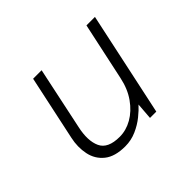

<svg xmlns="http://www.w3.org/2000/svg" viewBox="-115 -673 863 863"><g transform="rotate(-45 316.0 -242.0)"><path d="M249 12Q184 12 148.5 -16.5Q113 -45 103.5 -91Q94 -137 105 -187L171 -496H225L162 -198Q146 -125 166.5 -80.5Q187 -36 262 -36Q303 -36 341.5 -58Q380 -80 409.5 -121.5Q439 -163 451 -221L510 -496H564L458 0H418L424 -79Q408 -61 381.5 -39.5Q355 -18 321 -3Q287 12 249 12Z"/></g></svg>

Font: Atkinson Hyperlegible Mono ExtraLight
Style: Italic
Weight: 200
Italic angle: -12°
Monospace: yes
Designer: Elliott Scott, Megan Eiswerth, Linus Boman, Theodore Petrosky, Letters from Sweden
Foundry: Applied Design Works, Letters from Sweden
Version: Version 2.001